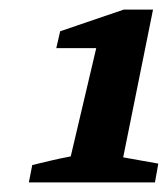

<svg xmlns="http://www.w3.org/2000/svg" viewBox="-20 -753 349 399"><path d="M40 -374 47 -410Q68 -415 84.5 -419Q101 -423 127 -428L180 -653H97L105 -688L237 -733H298L236 -426L309 -413L302 -374Z"/></svg>

Font: Piazzolla SC
Style: Bold Italic
Weight: 700
Italic angle: -11.3°
Designer: Juan Pablo del Peral
Foundry: Huerta Tipografica
Version: Version 1.330